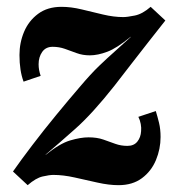

<svg xmlns="http://www.w3.org/2000/svg" viewBox="-20 -531 531 562"><path d="M61 11 18 -29Q41 -62 74.5 -106Q108 -150 145 -195Q182 -240 213 -276Q246 -315 270 -338Q294 -361 315.5 -380Q337 -399 363 -423H362Q322 -390 294 -379.5Q266 -369 243 -369Q222 -369 204.5 -375.5Q187 -382 170 -388Q153 -394 134 -394Q114 -394 103.5 -379Q93 -364 93 -343Q93 -326 99 -309L49 -292Q43 -308 40 -327.5Q37 -347 37 -370Q37 -406 50.5 -438Q64 -470 91.5 -490.5Q119 -511 160 -511Q188 -511 219 -503.5Q250 -496 281.5 -488.5Q313 -481 341 -481Q352 -481 374.5 -485.5Q397 -490 421 -511L464 -471Q439 -439 414 -407.5Q389 -376 364.5 -344Q340 -312 315 -280Q251 -199 201 -154.5Q151 -110 113 -78H114Q155 -111 185.5 -120Q216 -129 239 -129Q264 -129 282.5 -122.5Q301 -116 317.5 -110Q334 -104 353 -104Q372 -104 382 -116.5Q392 -129 393 -147Q394 -157 392 -168Q390 -179 385 -189L436 -206Q441 -190 445.5 -171.5Q450 -153 450 -130Q450 -95 436.5 -62.5Q423 -30 395.5 -9.5Q368 11 327 11Q299 11 265.5 3.5Q232 -4 198.5 -11.5Q165 -19 136 -19Q125 -19 105 -14.5Q85 -10 61 11Z"/></svg>

Font: Lora Italic
Style: Italic
Weight: 400
Italic angle: -3°
Designer: Olga Karpushina, Alexei Vanyashin (Cyrillic)
Foundry: Cyreal
Version: Version 2.210; ttfautohint (v1.8.1.43-b0c9)